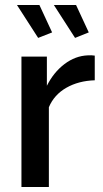

<svg xmlns="http://www.w3.org/2000/svg" viewBox="-20 -750 414 770"><path d="M281 -598 196 -730H285L336 -620ZM133 -598 48 -730H138L189 -620ZM360 -527V-428Q295 -426 246 -398Q197 -370 176 -320V0H66V-523H168V-406Q195 -460 238.5 -493Q282 -526 332 -528Q346 -529 360 -527Z"/></svg>

Font: Raleway
Style: Regular
Weight: 600
Designer: Matt McInerney, Pablo Impallari, Rodrigo Fuenzalida
Foundry: Matt McInerney, Pablo Impallari, Rodrigo Fuenzalida
Version: Version 1.000;PS 001.001;hotconv 1.0.56; ttfautohint (v1.5)